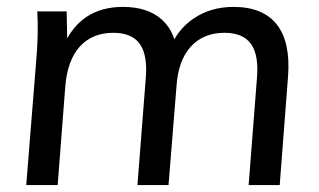

<svg xmlns="http://www.w3.org/2000/svg" viewBox="-20 -536 924 556"><path d="M56 0 85 -362Q88 -396 89 -432Q90 -468 88 -503H173L175 -400L162 -399Q211 -516 336 -516Q408 -516 449 -479Q490 -442 495 -370L470 -390Q492 -450 541.5 -483Q591 -516 656 -516Q742 -516 782 -464.5Q822 -413 814 -313L790 0H700L724 -309Q730 -376 707 -408.5Q684 -441 630 -441Q569 -441 532.5 -401Q496 -361 491 -285L468 0H378L402 -308Q408 -376 385 -408.5Q362 -441 308 -441Q247 -441 211 -401Q175 -361 169 -285L147 0Z"/></svg>

Font: Muli Medium
Style: Italic
Weight: 500
Italic angle: -4.541°
Designer: Vernon Adams
Foundry: Vernon Adams
Version: Version 2.100; ttfautohint (v1.8.1.43-b0c9)